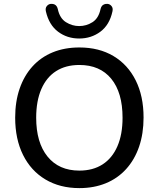

<svg xmlns="http://www.w3.org/2000/svg" viewBox="-20 -958 815 987"><path d="M388 9Q288 9 213.5 -35.5Q139 -80 98.5 -161.5Q58 -243 58 -353Q58 -436 81 -502.5Q104 -569 147 -616.5Q190 -664 251 -689Q312 -714 388 -714Q489 -714 563 -670Q637 -626 677.5 -545Q718 -464 718 -354Q718 -271 695 -204Q672 -137 628.5 -89Q585 -41 524 -16Q463 9 388 9ZM388 -81Q458 -81 507.5 -113Q557 -145 583.5 -206Q610 -267 610 -353Q610 -482 552 -553Q494 -624 388 -624Q318 -624 268.5 -592.5Q219 -561 192.5 -500Q166 -439 166 -353Q166 -225 224.5 -153Q283 -81 388 -81ZM387 -760Q325 -760 278.5 -795Q232 -830 216 -899Q212 -916 220.5 -926.5Q229 -937 241 -938Q252 -939 259.5 -935.5Q267 -932 271 -926Q275 -920 277 -912Q287 -864 319 -844Q351 -824 387 -824Q424 -824 455.5 -844Q487 -864 497 -912Q499 -920 503 -926Q507 -932 515 -935.5Q523 -939 533 -938Q545 -937 553.5 -926.5Q562 -916 558 -899Q543 -830 496 -795Q449 -760 387 -760Z"/></svg>

Font: Nunito ExtraLight SemiBold
Style: Regular
Weight: 600
Version: Version 3.602